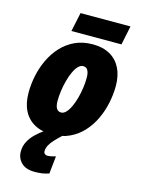

<svg xmlns="http://www.w3.org/2000/svg" viewBox="-141 -799 824 1126"><g transform="rotate(15 271.5 -236.5)"><path d="M223.6 9.8Q162.1 9.8 118.7 -14.2Q75.2 -38.1 52.5 -83.3Q29.8 -128.4 29.8 -192.4Q29.8 -242.2 40.5 -294.4Q51.3 -346.7 74 -394.8Q96.7 -442.9 131.3 -480.7Q166 -518.6 213.4 -540.8Q260.7 -563 321.8 -563Q382.8 -563 425.8 -538.8Q468.8 -514.6 491.5 -469.5Q514.2 -424.3 514.2 -361.3Q514.2 -309.6 502.9 -256.8Q491.7 -204.1 469 -156.2Q446.3 -108.4 411.6 -71Q377 -33.7 330.1 -12Q283.2 9.8 223.6 9.8ZM243.7 -128.4Q259.8 -128.4 273.9 -143.6Q288.1 -158.7 299.8 -184.1Q311.5 -209.5 319.8 -240.5Q328.1 -271.5 332.5 -303.7Q336.9 -335.9 336.9 -364.3Q336.9 -384.3 332.8 -397.7Q328.6 -411.1 320.6 -418Q312.5 -424.8 300.3 -424.8Q283.7 -424.8 269.3 -409.7Q254.9 -394.5 243.4 -369.1Q231.9 -343.8 223.6 -312.7Q215.3 -281.7 210.9 -249.5Q206.5 -217.3 206.5 -188.5Q206.5 -159.2 215.8 -143.8Q225.1 -128.4 243.7 -128.4ZM179.2 -606 203.6 -721.2H506.8L482.9 -606ZM183.6 248Q130.4 248 102.8 220.7Q75.2 193.4 75.2 153.8Q75.2 120.6 89.4 93.3Q103.5 65.9 127.2 43Q150.9 20 179.7 0H288.6Q264.2 22.9 246.3 42Q228.5 61 219 78.9Q209.5 96.7 209 115.7Q209 125 215.3 131.1Q221.7 137.2 231 137.2Q242.7 137.2 255.1 134.5Q267.6 131.8 281.7 127.9L270.5 234.9Q250 241.7 229.5 244.9Q209 248 183.6 248Z"/></g></svg>

Font: Open Sans SemiCondensed ExtraBold
Style: Italic
Weight: 800
Width: 4
Italic angle: -12°
Designer: Monotype Design Team
Foundry: Monotype Imaging Inc.
Version: Version 3.003